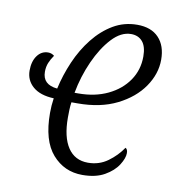

<svg xmlns="http://www.w3.org/2000/svg" viewBox="-68 -607 621 678"><g transform="rotate(10 242.5 -268.0)"><path d="M271 10Q206 10 163.5 -38.5Q121 -87 121 -186Q121 -213 125 -239Q76 -241 50 -263.5Q24 -286 24 -321Q24 -354 39 -374.5Q54 -395 78 -395Q90 -395 100 -387Q90 -373 84 -358.5Q78 -344 78 -326Q78 -280 131 -275Q142 -325 163 -373.5Q184 -422 215 -461Q246 -500 285 -523Q324 -546 371 -546Q421 -546 448 -517.5Q475 -489 475 -439Q475 -388 443 -341.5Q411 -295 352 -265.5Q293 -236 211 -236H189Q187 -223 186.5 -209Q186 -195 186 -181Q186 -111 211 -73.5Q236 -36 283 -36Q323 -36 354 -58.5Q385 -81 405 -111Q413 -107 413 -93Q413 -75 397.5 -50.5Q382 -26 350.5 -8Q319 10 271 10ZM207 -271Q267 -271 313 -293Q359 -315 385 -353Q411 -391 411 -439Q411 -475 396 -492.5Q381 -510 355 -510Q319 -510 286.5 -475Q254 -440 229.5 -385.5Q205 -331 194 -271Z"/></g></svg>

Font: Noto Serif Condensed Light
Style: Italic
Weight: 300
Width: 3
Italic angle: -12°
Designer: Monotype Design Team
Foundry: Monotype Imaging Inc.
Version: Version 2.014; ttfautohint (v1.8.4.7-5d5b)